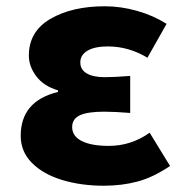

<svg xmlns="http://www.w3.org/2000/svg" viewBox="-20 -579 588 612"><path d="M46 -146Q46 -257 165 -286V-291Q120 -304 96 -335.5Q72 -367 72 -402Q72 -479 141 -519Q210 -559 314 -559Q365 -559 416.5 -544.5Q468 -530 511 -503L450 -395Q390 -431 324 -431Q282 -431 259 -417.5Q236 -404 236 -380Q236 -357 256.5 -345Q277 -333 314 -333Q345 -333 395 -337V-219Q345 -223 312 -223Q259 -223 234.5 -211.5Q210 -200 210 -174Q210 -145 240.5 -129.5Q271 -114 327 -114Q398 -114 457 -156L522 -50Q469 -14 419 -0.5Q369 13 311 13Q238 13 177.5 -5.5Q117 -24 81.5 -60Q46 -96 46 -146Z"/></svg>

Font: Nebula Sans Bold
Style: Regular
Weight: 700
Designer: Paul D. Hunt for Adobe (as Source Sans)
Foundry: Nebula Entertainment & Broadcasting LLC
Version: Version 1.010